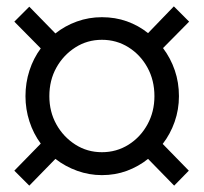

<svg xmlns="http://www.w3.org/2000/svg" viewBox="-20 -547 640 603"><path d="M72 36 25 -11 108 -96Q85 -127 72.5 -165.5Q60 -204 60 -245Q60 -287 72.5 -325.5Q85 -364 108 -395L25 -479L72 -526L154 -442Q184 -466 221.5 -479.5Q259 -493 300 -493Q342 -493 378.5 -480Q415 -467 445 -443L526 -527L574 -479L492 -396Q516 -364 529 -326Q542 -288 542 -245Q542 -203 528.5 -164.5Q515 -126 491 -95L573 -11L527 36L445 -48Q415 -24 378.5 -10.5Q342 3 300 3Q260 3 222.5 -10.5Q185 -24 154 -48ZM300 -69Q346 -69 383.5 -92.5Q421 -116 443 -156Q465 -196 465 -245Q465 -295 443 -335Q421 -375 383.5 -398.5Q346 -422 300 -422Q254 -422 216.5 -398Q179 -374 157 -334.5Q135 -295 135 -245Q135 -196 157 -156.5Q179 -117 216.5 -93Q254 -69 300 -69Z"/></svg>

Font: Nunito Sans 9pt
Style: Regular
Weight: 400
Version: Version 3.101;gftools[0.9.27]